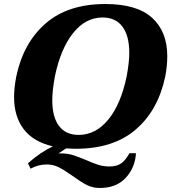

<svg xmlns="http://www.w3.org/2000/svg" viewBox="-20 -730 852 955"><path d="M812 -451Q812 -401 802 -350Q767 -182 655.5 -86Q544 10 357 10Q339 10 309 8Q293 18 271 33H283Q316 33 343 41.5Q370 50 408 66Q444 82 469.5 90Q495 98 524 98Q560 98 582 83Q604 68 624 32H656Q656 46 652 64Q639 125 594.5 165Q550 205 476 205Q441 205 411.5 190Q382 175 341 145Q300 116 272.5 102Q245 88 212 88Q171 88 132 109L119 82Q183 26 243 -2Q145 -25 97.5 -88Q50 -151 50 -247Q50 -293 61 -350Q96 -517 207 -613.5Q318 -710 504 -710Q661 -710 736.5 -641.5Q812 -573 812 -451ZM623 -467Q623 -552 589 -597.5Q555 -643 490 -643Q406 -643 344 -566Q282 -489 253 -350Q240 -279 240 -232Q240 -148 273.5 -103.5Q307 -59 371 -59Q456 -59 518.5 -135Q581 -211 610 -350Q623 -420 623 -467Z"/></svg>

Font: Taviraj ExtraBold
Style: Italic
Weight: 800
Italic angle: -12°
Designer: Katatrad Team
Foundry: CadsonDemak
Version: Version 1.001